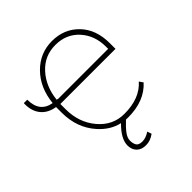

<svg xmlns="http://www.w3.org/2000/svg" viewBox="-194 -670 975 975"><g transform="rotate(-45 293.5 -182.0)"><path d="M144.5 -308.1H506.8V-324.2Q506.8 -404.3 458 -458Q409.2 -511.7 331.1 -511.7Q252.9 -511.7 200.7 -454.6Q148.4 -397.5 139.2 -310.1H144.5ZM229 108.9Q229 61 286.1 4.9Q224.6 -8.8 176.8 -62.5Q111.3 -135.7 110.8 -244.1V-286.1Q61 -293.9 34.2 -327.1Q7.3 -360.4 8.8 -413.6L10.3 -416H33.7Q33.7 -326.2 112.8 -312.5Q123 -413.1 184.6 -475.6Q246.1 -538.1 333 -538.1Q419.9 -538.1 476.6 -479.5Q533.2 -420.9 533.2 -322.3V-281.7H137.2V-244.1Q137.2 -148.4 193.4 -82Q249.5 -15.6 332.5 -16.1Q442.9 -16.1 499.5 -80.6L513.7 -60.1Q450.2 10.3 332.5 10.3Q324.7 10.3 316.9 9.8Q287.6 37.1 271.5 58.6Q255.4 80.1 255.4 100.1Q255.4 120.1 263.2 133.8Q271 147.5 296.9 147.9Q322.8 147.9 350.1 129.4L357.9 152.8Q329.1 174.3 297.9 174.3Q266.6 174.8 248 157.2Q229.5 139.6 229 108.9Z"/></g></svg>

Font: Roboto-Thin
Style: Regular
Weight: 250
Designer: Google
Version: Version 1.100141; 2013; ttfautohint (v0.94.14-c901) -l 8 -r 